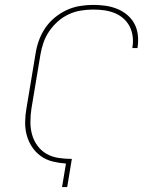

<svg xmlns="http://www.w3.org/2000/svg" viewBox="-20 -763 640 783"><path d="M233 0 249 -96Q221 -98 194.5 -104.5Q168 -111 146.5 -126.5Q125 -142 110.5 -164Q96 -186 89 -212Q82 -238 82.5 -266Q83 -294 88 -322L125 -544Q129 -571 138.5 -597.5Q148 -624 164 -648Q180 -672 203 -691Q226 -710 252 -722Q278 -734 305.5 -738.5Q333 -743 360 -743Q386 -743 410.5 -739.5Q435 -736 457.5 -727Q480 -718 498.5 -702.5Q517 -687 528 -666.5Q539 -646 542 -621Q545 -596 541 -570Q541 -570 541 -569Q541 -568 541 -567H520Q520 -568 520 -568.5Q520 -569 520 -570Q524 -593 521 -615Q518 -637 508.5 -655.5Q499 -674 483 -688Q467 -702 447 -710Q427 -718 405 -721Q383 -724 360 -724Q336 -724 310.5 -720Q285 -716 261 -705Q237 -694 216.5 -676Q196 -658 181 -636Q166 -614 157.5 -589.5Q149 -565 145 -541L108 -319Q104 -292 104 -265Q104 -238 111 -213.5Q118 -189 133 -168.5Q148 -148 170 -135.5Q192 -123 218.5 -119Q245 -115 272 -115Q272 -115 272.5 -115Q273 -115 273 -115L254 0Z"/></svg>

Font: Iosevka SS04 Th Ex Obl
Style: Regular
Weight: 100
Width: 7
Italic angle: -9°
Monospace: yes
Designer: Belleve Invis
Foundry: Belleve Invis
Version: Version 19.0.0; ttfautohint (v1.8.4)